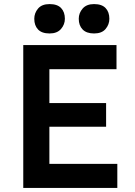

<svg xmlns="http://www.w3.org/2000/svg" viewBox="-20 -921 664 941"><path d="M94 0V-700H551V-582H222V-416H500V-300H222V-118H555V0ZM441 -757Q404 -757 385 -776.5Q366 -796 366 -829Q366 -857 385 -879Q404 -901 441 -901Q479 -901 497.5 -881.5Q516 -862 516 -829Q516 -801 497.5 -779Q479 -757 441 -757ZM223 -757Q185 -757 166.5 -776.5Q148 -796 148 -829Q148 -857 166.5 -879Q185 -901 223 -901Q261 -901 279.5 -881.5Q298 -862 298 -829Q298 -801 279 -779Q260 -757 223 -757Z"/></svg>

Font: Readex Pro Medium
Style: Regular
Weight: 500
Designer: Bonnie Shaver-Troup, Thomas Jockin
Foundry: Lexend
Version: Version 1.204; ttfautohint (v1.8.4.7-5d5b)